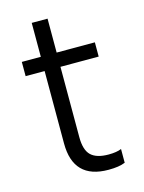

<svg xmlns="http://www.w3.org/2000/svg" viewBox="-107 -744 614 820"><g transform="rotate(-15 200.0 -334.5)"><path d="M270 11Q115 11 115 -147V-467H31V-530H115V-680H185V-530H354V-467H185V-156Q185 -99 209.5 -75.5Q234 -52 287 -52Q323 -52 344 -61V0H343Q317 11 270 11Z"/></g></svg>

Font: Tanohe Sans
Style: Regular
Weight: 400
Designer: Village Type and Design LLC & Cristiano Sobral
Foundry: Cooper Hewitt Smithsonian Design Museum
Version: Version 1.00;September 29, 2021;FontCreator 13.0.0.2655 64-b